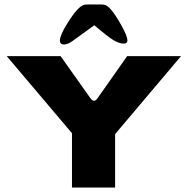

<svg xmlns="http://www.w3.org/2000/svg" viewBox="-20 -839 840 859"><path d="M10 -588H251L385 -399Q393 -388 401 -388Q408 -388 416 -399L549 -588H790L495 -239V0H302V-243ZM328 -798Q340 -810 348.5 -814.5Q357 -819 372 -819H432Q447 -819 456 -814Q465 -809 475 -798Q494 -777 522 -727.5Q550 -678 550 -658Q550 -644 533 -644Q514 -644 490 -658Q465 -672 402 -726L308 -658Q284 -640 266 -640Q248 -640 248 -658Q248 -680 278 -729Q308 -778 328 -798Z"/></svg>

Font: Dashboard
Style: Regular
Weight: 400
Designer: jaiki
Version: Version 1.000